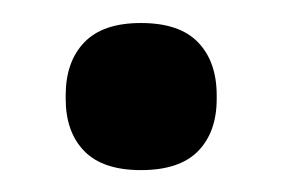

<svg xmlns="http://www.w3.org/2000/svg" viewBox="-20 -350 252 171"><path d="M105.5 -198.5Q71.5 -198.5 55 -215.5Q38.5 -232.5 38.5 -262V-265Q38.5 -295 55 -312.2Q71.5 -329.5 105.5 -329.5Q140 -329.5 156.5 -312.2Q173 -295 173 -265V-262Q173 -232.5 156.5 -215.5Q140 -198.5 105.5 -198.5Z"/></svg>

Font: Anek Gurmukhi SemiBold
Style: Regular
Weight: 600
Designer: Sarang Kulkarni (Gurmukhi), Yesha Goshar (Latin)
Foundry: Ek Type
Version: Version 1.003